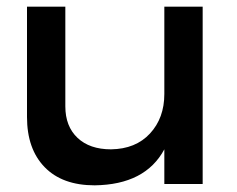

<svg xmlns="http://www.w3.org/2000/svg" viewBox="-20 -552 711 576"><path d="M473 -532H588V0H473V-104Q416 2 264 4Q167 4 114 -50.5Q61 -105 61 -201V-532H176V-233Q176 -173 212.5 -138.5Q249 -104 313 -104Q387 -105 430 -151.5Q473 -198 473 -270Z"/></svg>

Font: Steamflix Grotesk
Style: Regular
Weight: 400
Designer: Julieta Ulanovsky
Foundry: Julieta Ulanovsky
Version: Version 4.000;PS 004.000;hotconv 1.0.88;makeotf.lib2.5.64775